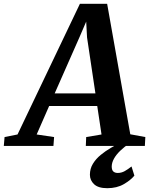

<svg xmlns="http://www.w3.org/2000/svg" viewBox="-93 -766 783 1008"><path d="M-73 0 -69 -46.5 -1 -60 326.5 -746H469.5L591 -61L670 -46.5L667.5 0H357.5L359.5 -46.5L440 -60L417.5 -209.5H165L99.5 -60L191 -46.5L187.5 0ZM194 -275.5H408L364 -569.5L359.5 -652.5L325.5 -573.5ZM470 222Q423 222 401 201.2Q379 180.5 379 151.5Q379 119.5 394.8 93.8Q410.5 68 435.5 47.5Q460.5 27 488.2 10.8Q516 -5.5 539.5 -18.5L565.5 -27.5L587.5 -14Q559.5 5 538.2 25.5Q517 46 505.5 66.8Q494 87.5 493.5 107.5Q493.5 127 502.2 134.5Q511 142 525 142Q544.5 142 561.5 132.5Q578.5 123 597.5 108L612.5 156Q593.5 179.5 557 200.8Q520.5 222 470 222Z"/></svg>

Font: Merriweather
Style: Bold Italic
Weight: 700
Italic angle: -7.8°
Version: Version 2.101